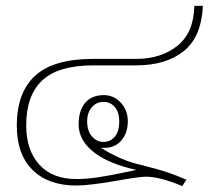

<svg xmlns="http://www.w3.org/2000/svg" viewBox="-20 -620 709 652"><path d="M475 -20Q452 -20 369 -5Q281 10 239 10Q144 10 90.5 -43Q37 -96 37 -193Q37 -306 99.5 -363Q162 -420 296 -420H442Q527 -420 582.5 -464.5Q638 -509 640 -600H669Q664 -494 603.5 -446Q543 -398 442 -398H297Q178 -398 123.5 -347Q69 -296 69 -194Q69 -110 113.5 -61Q158 -12 239 -12Q275 -12 314 -18Q353 -24 410 -36L443 -43Q348 -64 297.5 -104Q247 -144 247 -198Q247 -244 269 -270.5Q291 -297 333 -297Q366 -297 390 -271.5Q414 -246 414 -208Q414 -169 392.5 -143.5Q371 -118 335 -118H323Q393 -74 459 -60Q522 -44 551 -34Q580 -24 605 -13L613 -10L599 12Q523 -20 475 -20ZM385 -207Q385 -239 370 -256.5Q355 -274 331 -274Q308 -274 292 -256Q276 -238 276 -207Q276 -175 292.5 -156.5Q309 -138 331 -138Q355 -138 370 -156Q385 -174 385 -207Z"/></svg>

Font: Taviraj Thin
Style: Regular
Weight: 100
Designer: Katatrad Team
Foundry: CadsonDemak
Version: Version 1.030